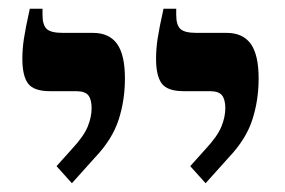

<svg xmlns="http://www.w3.org/2000/svg" viewBox="-20 -667 650 438"><path d="M414 -288 449 -327Q476 -356 485 -378Q494 -400 494 -420Q494 -440 486.5 -449.5Q479 -459 459 -459H399Q362 -459 349 -476.5Q336 -494 336 -533Q336 -555 339.5 -578.5Q343 -602 353 -647H382V-633Q382 -610 391.5 -601Q401 -592 428 -592H497Q534 -592 552 -567Q570 -542 570 -488Q570 -438 555.5 -393.5Q541 -349 502 -308L449 -249ZM109 -288 144 -327Q171 -356 180 -378Q189 -400 189 -420Q189 -440 181.5 -449.5Q174 -459 154 -459H94Q57 -459 44 -476.5Q31 -494 31 -533Q31 -555 34.5 -578.5Q38 -602 48 -647H77V-633Q77 -610 86.5 -601Q96 -592 123 -592H192Q229 -592 247 -567Q265 -542 265 -488Q265 -438 250.5 -393.5Q236 -349 197 -308L144 -249Z"/></svg>

Font: Noto Serif Hebrew SemiBold
Style: Regular
Weight: 600
Designer: Monotype Design Team
Foundry: Monotype Imaging Inc.
Version: Version 1.000